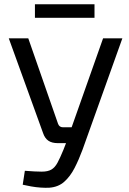

<svg xmlns="http://www.w3.org/2000/svg" viewBox="-20 -869 603 896"><path d="M551 -690 365 -170Q348 -124 328 -85Q308 -46 280 -21Q252 4 210 7Q193 8 170.5 6.5Q148 5 125.5 1Q103 -3 86 -7L96 -72Q146 -68 174.5 -68Q203 -68 219.5 -77.5Q236 -87 248 -109Q260 -131 276 -170L299 -229L309 -260L461 -690ZM112 -690 251 -291Q257 -275 274 -275H323L336 -201H250Q222 -201 205.5 -212.5Q189 -224 181 -248L21 -690ZM421 -849V-786H143V-849Z"/></svg>

Font: Exo 2
Style: Regular
Weight: 400
Designer: Natanael Gama
Foundry: Natanael Gama
Version: Version 2.010